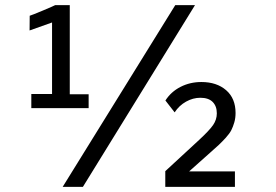

<svg xmlns="http://www.w3.org/2000/svg" viewBox="-20 -731 1078 751"><path d="M102.5 -308.1V-363.3H183.6V-643.1L95.7 -611.8L96.2 -669.4Q105 -671.9 147.5 -689.7Q189.9 -707.5 195.8 -710.9H252.9V-362.3H326.7V-308.1ZM225.1 0 665.5 -710.9H742.7L304.2 0ZM767.6 -410.2Q827.6 -410.2 864.5 -378.2Q901.4 -346.2 901.4 -289.1Q901.4 -269.5 896.5 -252.4Q891.6 -235.4 884.8 -221.9Q877.9 -208.5 863.3 -192.4Q848.6 -176.3 836.2 -164.6Q823.7 -152.8 800.8 -132.8L719.7 -60.5H898.9V0H626.5V-61.5L759.3 -184.1Q798.8 -220.7 813.5 -241.9Q828.1 -263.2 828.1 -287.6Q828.1 -315.9 811.8 -332.3Q795.4 -348.6 763.7 -348.6Q734.9 -348.6 707.8 -333.5Q680.7 -318.4 663.1 -291.5L627 -337.9Q648.9 -372.1 686 -391.1Q723.1 -410.2 767.6 -410.2Z"/></svg>

Font: Muli
Style: Regular
Weight: 400
Designer: Vernon Adams
Foundry: newtypography
Version: Version 2; ttfautohint (v1.00rc1.6-4cba) -l 8 -r 50 -G 200 -